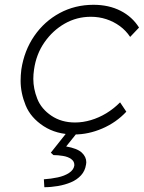

<svg xmlns="http://www.w3.org/2000/svg" viewBox="-20 -551 600 801"><path d="M290 10Q215 10 161.5 -25Q108 -60 87 -111.5Q66 -163 66 -214Q66 -237 69 -261Q81 -340 123 -401Q165 -462 229 -496.5Q293 -531 370 -531Q434 -531 483 -506Q532 -481 560 -436L523 -397Q505 -424 479.5 -442.5Q454 -461 423.5 -471Q393 -481 359 -481Q300 -481 250 -452.5Q200 -424 165.5 -374.5Q131 -325 122 -261Q119 -241 119 -222Q119 -181 135.5 -139Q152 -97 194 -68.5Q236 -40 293 -40Q326 -40 359.5 -50Q393 -60 423.5 -78.5Q454 -97 481 -124L507 -85Q465 -40 407 -15Q349 10 290 10ZM165 230 163 197Q193 195 221 189Q249 183 268 170.5Q287 158 290 140Q290 138 290 136Q290 122 277 112.5Q264 103 243 99.5Q222 96 203 96L192 86L265 -6H309L256 60Q302 68 321 85.5Q340 103 340 126Q340 130 339 135Q335 162 318 180.5Q301 199 276 209.5Q251 220 222 225Q193 230 165 230Z"/></svg>

Font: Lexend ExtLt
Style: Italic
Weight: 250
Italic angle: -8.13011°
Designer: Bonnie Shaver-Troup, Thomas Jockin
Foundry: Lexend
Version: Version 1.007